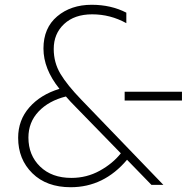

<svg xmlns="http://www.w3.org/2000/svg" viewBox="-20 -774 813 804"><path d="M279 -29Q343 -29 397.5 -59Q452 -89 486 -132L295 -328Q274 -349 256 -370Q184 -352 141.5 -307Q99 -262 99 -198Q99 -124 148 -76.5Q197 -29 279 -29ZM502 -353V-390H742V-353ZM664 0H614L512 -105Q415 10 276 10Q175 10 115.5 -48.5Q56 -107 56 -197Q56 -271 103 -324.5Q150 -378 229 -402Q162 -485 162 -571Q162 -657 219.5 -705.5Q277 -754 364 -754Q445 -754 509 -721V-677Q442 -714 366 -714Q292 -714 248.5 -673.5Q205 -633 205 -569Q205 -512 233 -465Q261 -418 322 -355Z"/></svg>

Font: Roundo Light
Style: Regular
Weight: 300
Designer: Namrata Goyal (Gurmukhi), Shiva Nallaperumal (Latin)
Foundry: Indian Type Foundry
Version: Version 1.000;PS 1.0;hotconv 1.0.88;makeotf.lib2.5.647800